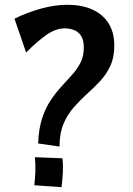

<svg xmlns="http://www.w3.org/2000/svg" viewBox="-20 -777 555 803"><path d="M229 -164 139.5 -177Q141.8 -238.2 156.1 -282Q170.5 -325.8 192.2 -358.1Q214 -390.5 238 -416.2Q262 -442 283 -465.8Q304 -489.5 317.2 -516Q330.5 -542.5 330.5 -577.8Q330.5 -611.2 318.1 -628.6Q305.8 -646 287.2 -652.2Q268.8 -658.5 251.2 -658.5Q212 -658.5 172.1 -629.6Q132.2 -600.8 89.2 -557.5L40.5 -699Q96.8 -726.2 153.8 -741.6Q210.8 -757 262.8 -757Q321 -757 365 -737.6Q409 -718.2 433.5 -680.2Q458 -642.2 458 -586.5Q458 -536.8 441.2 -501Q424.5 -465.2 398.5 -437.6Q372.5 -410 343.5 -383.8Q314.5 -357.5 288.1 -327.6Q261.8 -297.8 245.4 -258.6Q229 -219.5 229 -164ZM237.2 5.8 123.5 -2.2Q127 -31.2 127.9 -60.5Q128.8 -89.8 126 -119.5L241 -115Q244.5 -89.5 242.8 -55.2Q241 -21 237.2 5.8Z"/></svg>

Font: Marhey Light
Style: Regular
Weight: 300
Designer: Nur Syamsi & Bustanul Arifin
Foundry: Namelatype
Version: Version 1.000